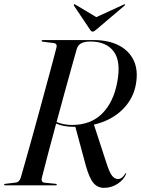

<svg xmlns="http://www.w3.org/2000/svg" viewBox="-29 -893 679 925"><path d="M578.5 -55Q567 -26.5 537.2 -7.2Q507.5 12 472 12Q441.5 12 421.8 -10.8Q402 -33.5 385 -93L334 -282Q331 -282 327.5 -282Q300 -282 278.8 -286.2Q257.5 -290.5 241.5 -297.5Q219.5 -216.5 200.8 -145.8Q182 -75 172.5 -36Q170 -27.5 173 -20.8Q176 -14 184.5 -13L238.5 -7.5Q244.5 -7 244.5 -3.5Q244.5 0 239.5 0H-3.5Q-9 0 -9 -3Q-9 -7.5 -2.5 -7.5L47.5 -13.5Q63.5 -15 71 -37Q79.5 -66.5 93.5 -116Q107.5 -165.5 124.5 -226.2Q141.5 -287 159 -351.5Q176.5 -416 193 -476.8Q209.5 -537.5 222.8 -586.8Q236 -636 243.5 -666Q247 -683 230 -685.5L178 -692Q171.5 -693 171.5 -696.5Q171.5 -700 176.5 -700H422Q492.5 -700 542.5 -674.8Q592.5 -649.5 615 -602.2Q637.5 -555 626 -489Q614.5 -418.5 561.8 -365.8Q509 -313 423.5 -292.5L483.5 -108.5Q499 -60.5 511.5 -45.5Q524 -30.5 539.5 -30.5Q558.5 -30.5 573.5 -55Q576 -59.5 578 -59Q579.5 -58.5 578.5 -55ZM340.5 -656Q331 -622.5 315.2 -566.2Q299.5 -510 280.8 -441.8Q262 -373.5 243.5 -305Q279 -291 317.5 -291Q408 -291 462.8 -345.5Q517.5 -400 535.5 -495.5Q555 -596.5 519 -644.8Q483 -693 406.5 -693Q380 -693 363.2 -684.8Q346.5 -676.5 340.5 -656ZM435 -750.5Q424 -740.5 417.5 -740.5Q411 -740.5 404.5 -750.5L327.5 -865.5Q325 -869.5 328 -872Q330 -874 334.5 -870.5L435 -810.5L566 -870.5Q571.5 -873.5 573.5 -872Q575 -869.5 570.5 -865.5Z"/></svg>

Font: Fraunces 144pt
Style: Italic
Weight: 400
Italic angle: -16°
Version: Version 1.000;[b76b70a41]